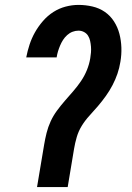

<svg xmlns="http://www.w3.org/2000/svg" viewBox="-20 -763 540 783"><path d="M131 0 160 -173Q164 -197 170 -221Q176 -245 186.5 -268Q197 -291 212.5 -312Q228 -333 245 -352.5Q262 -372 279 -391.5Q296 -411 310.5 -432.5Q325 -454 334.5 -477.5Q344 -501 348 -525Q350 -537 351 -549Q352 -561 351 -573Q350 -585 347.5 -596.5Q345 -608 339 -617.5Q333 -627 322.5 -632.5Q312 -638 300 -638Q288 -638 276 -633.5Q264 -629 254 -620Q244 -611 237 -600Q230 -589 225 -577Q220 -565 216.5 -553.5Q213 -542 211 -529H87Q92 -555 100.5 -581Q109 -607 122.5 -631Q136 -655 155 -677Q174 -699 197.5 -714Q221 -729 247.5 -736Q274 -743 300 -743Q329 -743 357 -736.5Q385 -730 407.5 -714.5Q430 -699 445 -675.5Q460 -652 467 -625Q474 -598 475 -569Q476 -540 471 -511Q467 -486 459 -462.5Q451 -439 439 -416Q427 -393 412 -372Q397 -351 380 -331Q363 -311 345 -291.5Q327 -272 313.5 -250Q300 -228 293 -204Q286 -180 282 -156L256 0Z"/></svg>

Font: Iosevka SS04 Extrabold
Style: Italic
Weight: 800
Italic angle: -9°
Monospace: yes
Designer: Belleve Invis
Foundry: Belleve Invis
Version: Version 19.0.0; ttfautohint (v1.8.4)